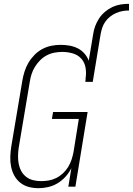

<svg xmlns="http://www.w3.org/2000/svg" viewBox="-20 -978 696 1006"><path d="M468 -798Q471 -820 479 -841.5Q487 -863 499.5 -882Q512 -901 530.5 -916.5Q549 -932 569.5 -941.5Q590 -951 612 -954.5Q634 -958 656 -958V-923Q639 -923 622 -920Q605 -917 588 -909.5Q571 -902 556.5 -890.5Q542 -879 531.5 -864Q521 -849 515.5 -832Q510 -815 507 -798ZM182 8Q155 8 130.5 1.5Q106 -5 86.5 -20.5Q67 -36 55 -58Q43 -80 38 -105Q33 -130 34 -157Q35 -184 39 -210L97 -555Q101 -579 108.5 -603Q116 -627 129 -649Q142 -671 160.5 -690Q179 -709 201.5 -721Q224 -733 248.5 -738Q273 -743 297 -743Q321 -743 344 -739Q367 -735 387 -725Q407 -715 422 -698Q437 -681 445 -660L468 -798H507L466 -549H427L429 -565H428Q433 -594 428.5 -622Q424 -650 406.5 -670Q389 -690 362 -698Q335 -706 306 -706Q286 -706 265 -702Q244 -698 225 -688Q206 -678 190.5 -662.5Q175 -647 163.5 -628.5Q152 -610 145.5 -590Q139 -570 136 -549L78 -204Q75 -183 74.5 -161.5Q74 -140 78 -119.5Q82 -99 91.5 -81.5Q101 -64 117 -51.5Q133 -39 153.5 -34Q174 -29 196 -29Q216 -29 236 -32.5Q256 -36 275 -45.5Q294 -55 310 -70Q326 -85 337 -103Q348 -121 354.5 -140.5Q361 -160 365 -180L393 -355H252L258 -391H439L375 0H338L354 -97Q342 -73 323.5 -52.5Q305 -32 282 -18Q259 -4 233 2Q207 8 182 8Z"/></svg>

Font: Iosevka Extralight
Style: Italic
Weight: 200
Italic angle: -9°
Monospace: yes
Designer: Belleve Invis
Foundry: Belleve Invis
Version: Version 32.5.0; ttfautohint (v1.8.4)